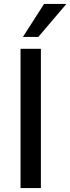

<svg xmlns="http://www.w3.org/2000/svg" viewBox="-20 -952 356 972"><path d="M84 0V-705H187V0ZM96 -765 203 -932H316L174 -765Z"/></svg>

Font: Nunito Sans 10pt SemiCondensed SemiBold
Style: Regular
Weight: 600
Width: 4
Designer: Vernon Adams
Foundry: Vernon Adams
Version: Version 3.101;gftools[0.9.27]